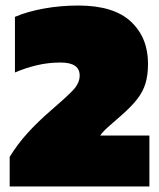

<svg xmlns="http://www.w3.org/2000/svg" viewBox="-20 -674 575 694"><path d="M15 0V-107Q44 -154 80 -193.5Q116 -233 162 -273Q218 -321 243 -347Q268 -373 268 -401Q268 -448 199 -448Q154 -448 112.5 -438Q71 -428 34 -412V-613Q78 -632 138 -643Q198 -654 263 -654Q391 -654 453 -596Q515 -538 515 -444Q515 -403 506 -373Q497 -343 476.5 -316.5Q456 -290 421 -259Q401 -241 377 -220.5Q353 -200 342 -184H520V0Z"/></svg>

Font: Boz Display
Style: Regular
Weight: 900
Version: Version 2.000; ttfautohint (v1.8.3)